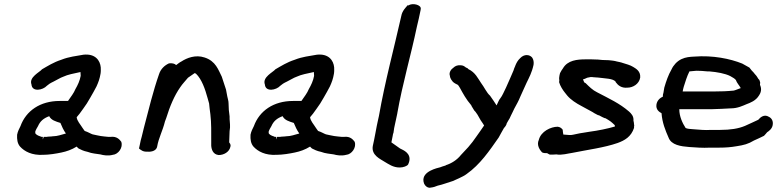

<svg xmlns="http://www.w3.org/2000/svg" viewBox="-20 -739 3695 909"><path d="M61 -100C60 -80 62 -60 75 -45C96 -22 131 -3 184 -6C212 -6 248 -12 271 -17C295 -22 319 -30 343 -45C345 -42 349 -39 352 -36C362 -31 375 -24 395 -20C415 -12 438 -11 455 -8C469 -4 492 0 514 -6C540 -8 564 -41 554 -68C547 -77 534 -95 503 -91H493L473 -93L457 -95C447 -97 430 -100 418 -103C409 -106 397 -114 381 -119C378 -124 373 -129 371 -133C360 -151 345 -166 343 -184C347 -189 352 -195 357 -201C369 -218 380 -232 391 -249C402 -266 413 -287 423 -304L437 -330C446 -350 452 -366 456 -390C458 -402 457 -412 457 -420C454 -453 431 -486 375 -480C338 -473 308 -471 270 -456C233 -444 207 -427 179 -411C168 -397 116 -374 129 -339C132 -302 183 -312 202 -333C210 -340 217 -345 234 -353C249 -360 265 -371 280 -376C301 -386 329 -391 361 -398C361 -392 362 -386 362 -380C358 -357 348 -336 337 -317C330 -299 315 -280 302 -261H262C170 -261 103 -214 77 -142C71 -130 64 -117 61 -101ZM147 -111V-116C148 -121 156 -136 160 -142C170 -165 186 -179 213 -189C222 -170 244 -164 266 -157C272 -142 281 -122 292 -107C271 -101 250 -94 233 -94H231L224 -93L207 -92L201 -91H187C182 -75 182 -75 183 -91H179C174 -91 173 -92 170 -94H169C162 -96 146 -103 147 -111Z M638 -36C648 -28 657 -20 677 -21C684 -20 719 -19 724 -45C731 -86 750 -119 761 -164L767 -180C784 -235 805 -286 834 -327C844 -342 856 -354 870 -371L896 -389C897 -390 900 -392 902 -393C903 -392 907 -391 908 -390C935 -364 951 -318 963 -274L970 -249C971 -233 974 -215 976 -198C981 -156 980 -113 980 -67V-50C981 -32 988 -8 1015 -5H1016C1039 -5 1066 -19 1071 -45C1072 -50 1073 -55 1065 -65C1065 -80 1067 -100 1067 -118L1069 -135C1070 -155 1066 -171 1067 -188C1064 -205 1062 -230 1062 -251C1062 -262 1058 -272 1056 -283L1050 -315C1044 -336 1036 -355 1030 -376C1014 -407 1002 -450 948 -467C906 -481 865 -465 839 -448C832 -445 821 -436 814 -431C807 -438 794 -441 780 -439C760 -430 741 -413 733 -388C705 -308 684 -221 661 -133L651 -92C648 -81 644 -68 642 -54Z M1166 -100C1165 -80 1167 -60 1180 -45C1201 -22 1236 -3 1289 -6C1317 -6 1353 -12 1376 -17C1400 -22 1424 -30 1448 -45C1450 -42 1454 -39 1457 -36C1467 -31 1480 -24 1500 -20C1520 -12 1543 -11 1560 -8C1574 -4 1597 0 1619 -6C1645 -8 1669 -41 1659 -68C1652 -77 1639 -95 1608 -91H1598L1578 -93L1562 -95C1552 -97 1535 -100 1523 -103C1514 -106 1502 -114 1486 -119C1483 -124 1478 -129 1476 -133C1465 -151 1450 -166 1448 -184C1452 -189 1457 -195 1462 -201C1474 -218 1485 -232 1496 -249C1507 -266 1518 -287 1528 -304L1542 -330C1551 -350 1557 -366 1561 -390C1563 -402 1562 -412 1562 -420C1559 -453 1536 -486 1480 -480C1443 -473 1413 -471 1375 -456C1338 -444 1312 -427 1284 -411C1273 -397 1221 -374 1234 -339C1237 -302 1288 -312 1307 -333C1315 -340 1322 -345 1339 -353C1354 -360 1370 -371 1385 -376C1406 -386 1434 -391 1466 -398C1466 -392 1467 -386 1467 -380C1463 -357 1453 -336 1442 -317C1435 -299 1420 -280 1407 -261H1367C1275 -261 1208 -214 1182 -142C1176 -130 1169 -117 1166 -101ZM1252 -111V-116C1253 -121 1261 -136 1265 -142C1275 -165 1291 -179 1318 -189C1327 -170 1349 -164 1371 -157C1377 -142 1386 -122 1397 -107C1376 -101 1355 -94 1338 -94H1336L1329 -93L1312 -92L1306 -91H1292C1287 -75 1287 -75 1288 -91H1284C1279 -91 1278 -92 1275 -94H1274C1267 -96 1251 -103 1252 -111Z M1745 -48C1737 -4 1781 14 1801 27C1820 38 1841 54 1872 54C1890 54 1907 47 1912 40C1934 -5 1898 -24 1884 -31L1874 -36C1862 -45 1845 -56 1833 -65L1839 -95C1840 -103 1841 -106 1843 -111L1846 -132C1848 -145 1852 -157 1855 -174C1857 -184 1859 -194 1861 -202V-203C1886 -345 1925 -475 1954 -614C1960 -640 1966 -663 1971 -690L1972 -697C1975 -716 1933 -727 1913 -713L1911 -715C1901 -704 1884 -687 1880 -664C1845 -508 1803 -355 1774 -190C1771 -174 1767 -161 1764 -144C1762 -133 1759 -120 1757 -107L1751 -76C1749 -67 1747 -58 1745 -48Z M1985 120C1987 134 1995 144 2007 149H2010C2010 149 2012 151 2020 149C2031 148 2043 144 2052 140C2079 134 2094 127 2124 118L2153 105C2165 99 2179 93 2189 85C2253 40 2297 -25 2341 -88L2353 -110C2357 -117 2362 -125 2366 -133C2371 -138 2378 -147 2379 -155C2383 -163 2389 -172 2393 -179L2398 -190C2404 -200 2409 -214 2415 -225C2426 -246 2434 -258 2444 -283L2458 -314C2463 -325 2468 -337 2473 -347C2485 -372 2498 -395 2506 -432C2508 -444 2506 -458 2499 -467C2487 -481 2462 -484 2443 -464C2431 -453 2425 -441 2420 -429L2419 -426C2416 -420 2413 -412 2411 -405C2401 -380 2388 -353 2376 -325C2367 -307 2358 -285 2349 -274C2341 -265 2338 -253 2331 -240C2322 -255 2311 -270 2300 -286C2284 -300 2273 -326 2257 -347C2243 -367 2231 -396 2197 -412L2195 -415L2185 -420C2179 -425 2172 -430 2160 -430C2148 -431 2136 -428 2126 -418C2117 -412 2104 -397 2110 -380C2111 -366 2121 -356 2123 -353C2129 -346 2140 -341 2148 -337C2150 -335 2154 -329 2158 -322C2171 -298 2188 -267 2210 -242C2212 -240 2212 -238 2213 -236L2224 -218C2225 -215 2231 -211 2233 -207C2244 -194 2251 -174 2265 -156C2267 -154 2268 -150 2272 -145C2260 -128 2247 -108 2235 -92L2217 -67C2205 -51 2189 -33 2176 -20L2162 -5C2144 18 2117 35 2091 43L2089 45H2088C2079 47 2070 51 2064 53C2053 56 1977 71 1985 120Z M2531 -77C2519 -51 2537 -28 2545 -19C2551 -13 2565 -14 2570 -14C2574 -12 2578 -9 2583 -7H2587C2596 -7 2602 -7 2614 -8C2639 -3 2671 -13 2688 -15C2762 -30 2841 -40 2904 -62C2937 -74 2968 -91 2982 -134C2982 -137 2981 -137 2982 -141L2983 -145C2982 -146 2982 -146 2982 -148V-149C2981 -157 2981 -162 2979 -168C2981 -189 2968 -202 2958 -211C2913 -250 2864 -272 2807 -302C2786 -312 2769 -329 2753 -345L2746 -349C2744 -353 2743 -357 2740 -363C2747 -365 2752 -367 2760 -371L2775 -374H2785C2785 -374 2788 -373 2795 -373C2798 -373 2802 -372 2810 -372C2846 -367 2882 -368 2895 -352V-350C2906 -335 2922 -321 2951 -324C2976 -324 3006 -341 3011 -372V-373C3013 -402 2991 -414 2978 -422C2964 -431 2944 -436 2925 -442C2924 -442 2921 -444 2914 -445L2900 -448C2891 -451 2874 -453 2862 -454C2855 -454 2846 -455 2832 -455C2825 -456 2818 -456 2811 -457H2810C2802 -457 2791 -458 2780 -458H2753C2713 -458 2667 -454 2645 -415C2641 -410 2636 -402 2631 -392V-391C2631 -391 2630 -388 2629 -383C2628 -375 2626 -369 2628 -359L2627 -350C2632 -332 2645 -312 2654 -301L2666 -286C2682 -267 2708 -250 2733 -237L2755 -225C2769 -217 2784 -210 2794 -203L2811 -194C2813 -194 2815 -193 2816 -193L2831 -185L2842 -180L2847 -179C2869 -166 2872 -164 2890 -147C2891 -145 2891 -144 2891 -143V-140C2873 -135 2855 -130 2834 -126L2802 -120C2793 -119 2780 -117 2769 -115C2750 -111 2732 -110 2711 -105C2705 -104 2683 -98 2677 -100H2673C2671 -100 2651 -102 2647 -102C2645 -110 2645 -118 2644 -125C2639 -131 2634 -137 2621 -139H2620C2588 -139 2541 -117 2531 -77Z M3088 -245C3084 -220 3101 -209 3112 -203C3115 -159 3130 -122 3145 -88C3158 -52 3204 -46 3243 -43C3274 -41 3305 -38 3342 -40H3384C3415 -40 3441 -42 3469 -47C3501 -52 3522 -57 3550 -74C3565 -81 3582 -88 3597 -96C3602 -102 3607 -106 3612 -113C3620 -118 3635 -129 3638 -146C3642 -166 3633 -180 3620 -186C3598 -200 3579 -183 3570 -172C3549 -163 3529 -152 3507 -143C3476 -130 3438 -124 3390 -124H3346C3317 -122 3292 -125 3264 -127C3248 -128 3234 -129 3226 -133C3211 -156 3196 -188 3196 -222H3349C3380 -223 3409 -224 3440 -226C3472 -226 3496 -238 3515 -246C3531 -252 3559 -262 3574 -288C3588 -309 3583 -326 3578 -338L3579 -348C3576 -356 3578 -359 3570 -366C3566 -373 3562 -380 3554 -388C3550 -394 3544 -400 3539 -405L3528 -419C3518 -425 3507 -431 3494 -438C3437 -461 3355 -478 3266 -471C3247 -470 3227 -469 3206 -459C3185 -449 3168 -430 3159 -410C3144 -384 3134 -355 3125 -324L3121 -300C3119 -295 3118 -289 3118 -281C3103 -275 3091 -262 3088 -245ZM3212 -306C3213 -313 3215 -320 3217 -328C3225 -353 3232 -377 3244 -401C3254 -402 3265 -403 3277 -404C3294 -404 3310 -403 3329 -401H3338C3375 -398 3413 -391 3437 -379C3448 -373 3460 -366 3464 -360C3468 -347 3480 -335 3487 -322C3478 -319 3460 -311 3453 -310H3452C3423 -307 3393 -306 3363 -306Z"/></svg>

Font: Scribbler
Style: BlkIta
Weight: 900
Designer: Mew Too
Foundry: Cannot Into Space Fonts
Version: Version 1.001